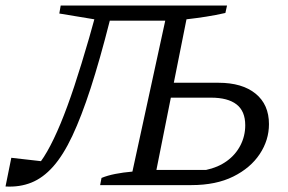

<svg xmlns="http://www.w3.org/2000/svg" viewBox="-38 -671 1043 696"><path d="M-18 5 3 -99 135 -84 82 -52Q109 -80 133 -122Q157 -164 181.5 -223Q206 -282 231.5 -359Q257 -436 285 -533L304 -601L177 -622L182 -651H785L779 -624Q744 -616 708.5 -610.5Q673 -605 638 -601L529 -55H709Q752 -64 784 -87Q816 -110 833.5 -144Q851 -178 851 -217Q851 -268 819.5 -292.5Q788 -317 727 -317H544L555 -371H754Q840 -371 888.5 -331.5Q937 -292 937 -221Q937 -163 903.5 -112.5Q870 -62 807.5 -31Q745 0 656 0H325L330 -26Q352 -35 380 -40.5Q408 -46 442 -49L561 -596H360Q324 -454 290.5 -351Q257 -248 224 -178Q191 -108 154.5 -67Q118 -26 75.5 -9Q33 8 -18 5Z"/></svg>

Font: Piazzolla 24pt
Style: Italic
Weight: 400
Italic angle: -11.3°
Designer: Juan Pablo del Peral
Foundry: Huerta Tipografica
Version: Version 2.005